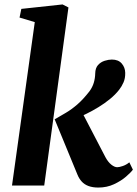

<svg xmlns="http://www.w3.org/2000/svg" viewBox="-20 -835 618 864"><path d="M34 0 136.5 -735.5 68 -756 76 -795 261.5 -815 288 -801.5 179 0ZM422.5 9Q396.5 9 378 2Q359.5 -5 347.8 -18Q336 -31 329 -48L226 -298Q252 -313 277 -327.8Q302 -342.5 328 -365Q354 -387.5 382.5 -424Q396 -442.5 402 -462.5Q408 -482.5 408.5 -504.5Q409 -529 421.2 -542.5Q433.5 -556 451 -561.5Q468.5 -567 483.5 -567Q512.5 -567 527.8 -549.2Q543 -531.5 543.5 -507.5Q544 -483 535.8 -464.2Q527.5 -445.5 516.5 -431.5Q499.5 -409.5 475 -389.5Q450.5 -369.5 423.5 -353Q396.5 -336.5 370 -323.5Q343.5 -310.5 321 -301.5L338 -351.5L454.5 -127.5Q466.5 -105.5 481 -94Q495.5 -82.5 507.5 -82.5Q516.5 -82.5 532.2 -87.8Q548 -93 562 -104.5L578 -71.5Q569.5 -59.5 547.2 -40.2Q525 -21 493 -6Q461 9 422.5 9Z"/></svg>

Font: Merriweather ExtraBold
Style: Italic
Weight: 800
Italic angle: -7.8°
Version: Version 2.101